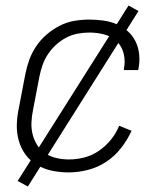

<svg xmlns="http://www.w3.org/2000/svg" viewBox="-20 -613 590 696"><path d="M229 12Q198 12 169 6Q140 0 115 -14.5Q90 -29 73 -52Q56 -75 48 -103.5Q40 -132 41 -162.5Q42 -193 49 -225L72 -345Q77 -371 86.5 -397Q96 -423 112 -446.5Q128 -470 150.5 -489Q173 -508 198 -520.5Q223 -533 250 -537.5Q277 -542 303 -542Q329 -542 354.5 -538.5Q380 -535 402.5 -525.5Q425 -516 443 -500Q461 -484 471.5 -462.5Q482 -441 484.5 -415.5Q487 -390 482 -364L481 -359H429V-363Q435 -391 428.5 -418Q422 -445 403.5 -463Q385 -481 358.5 -488Q332 -495 304 -495Q283 -495 261.5 -491Q240 -487 220 -476.5Q200 -466 183 -450.5Q166 -435 153.5 -416Q141 -397 134 -376.5Q127 -356 123 -336L100 -216Q95 -192 94 -169Q93 -146 98.5 -125Q104 -104 115.5 -86Q127 -68 145 -56.5Q163 -45 185 -40Q207 -35 230 -35Q257 -35 285 -42Q313 -49 338 -66Q363 -83 382 -106.5Q401 -130 412 -157L457 -139Q442 -106 419 -76.5Q396 -47 365 -26.5Q334 -6 298.5 3Q263 12 229 12ZM81 63 44 43 446 -593 482 -573Z"/></svg>

Font: Lode Dark
Style: Italic
Weight: 400
Italic angle: -11°
Monospace: yes
Designer: Belleve Invis
Foundry: Belleve Invis
Version: Version 29.2.0; ttfautohint (v1.8.3)